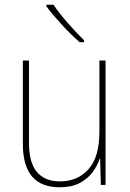

<svg xmlns="http://www.w3.org/2000/svg" viewBox="-20 -785 553 815"><path d="M428 -528V0H408L405 -111H403Q393 -81 372.5 -53.5Q352 -26 318 -8Q284 10 233 10Q77 10 77 -174V-528H103V-179Q103 -94 137 -54.5Q171 -15 234 -15Q309 -15 355.5 -66.5Q402 -118 402 -227V-528ZM207 -765Q231 -729 268 -687Q305 -645 337 -614V-606H318Q282 -637 242.5 -680Q203 -723 177 -758V-765Z"/></svg>

Font: Noto Sans Gurmukhi UI SemiCondensed Thin
Style: Regular
Weight: 100
Width: 4
Designer: Jelle Bosma - Monotype Design Team
Foundry: Monotype Imaging Inc.
Version: Version 2.004; ttfautohint (v1.8.4.7-5d5b)